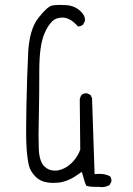

<svg xmlns="http://www.w3.org/2000/svg" viewBox="-20 -747 540 778"><path d="M392.1 11.2Q410.2 11.2 424.3 2.4L431.2 -11.2Q431.6 -12.7 431.6 -13.7Q431.6 -25.4 425.8 -32.7Q407.2 -42.5 383.8 -42.5Q380.4 -42.5 363.3 -41.5L353 -349.1L346.7 -362.3L333.5 -368.7Q332 -369.1 328.6 -369.1Q325.2 -369.1 320.3 -367.7Q315.4 -366.2 311 -362.8Q304.7 -354.5 303.2 -343.8L305.2 -141.1Q300.3 -127.4 295.7 -119.6Q291 -111.8 287.6 -106.9Q278.8 -94.2 267.6 -84Q242.2 -61 212.9 -56.2Q207.5 -55.7 202.1 -55.7Q176.8 -55.7 159.7 -72.8Q139.2 -92.8 137.2 -143.6Q136.2 -166.5 136.2 -199.2Q136.2 -231.9 137.7 -295.2Q139.2 -358.4 139.2 -460.9Q139.2 -563.5 160.6 -612.3Q183.6 -664.1 210.9 -672.4Q222.2 -675.8 232.9 -675.8Q246.6 -675.8 260.3 -668.9Q276.9 -661.1 296.4 -639.6Q307.6 -640.1 316.4 -647L324.2 -662.1Q324.2 -664.1 324.2 -667.2Q324.2 -670.4 323.2 -675.8Q319.8 -689 305.7 -702.1Q282.7 -723.6 249.5 -726.1Q235.8 -727.1 220.5 -727.1Q205.1 -727.1 190.9 -724.6Q171.4 -720.2 135.3 -674.1Q99.1 -627.9 94.2 -534.2Q89.4 -436 86.9 -312.5Q85.9 -261.2 85.9 -215.8Q85.9 -170.4 87.9 -144Q91.3 -99.1 97.4 -75.4Q103.5 -51.8 124 -31.2Q144.5 -10.7 175.3 -7.3Q186 -5.9 196.8 -5.9Q217.8 -5.9 234.1 -10Q250.5 -14.2 265.4 -21.5Q280.3 -28.8 295.9 -40L311.5 -50.8Q319.8 -20.5 323.2 -10.7Q326.7 -1 329.1 4.9Q332 6.8 341.6 8.5Q351.1 10.3 372.1 10.3Q376 10.3 380.4 10.3Q386.7 11.2 392.1 11.2Z"/></svg>

Font: NaikaiFont
Style: ExtraLight
Weight: 200
Version: Version 1.89